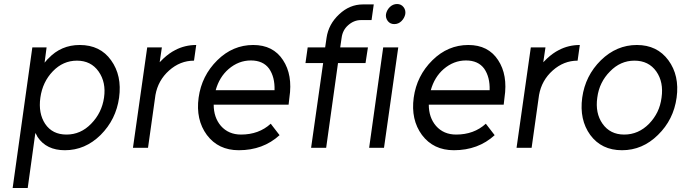

<svg xmlns="http://www.w3.org/2000/svg" viewBox="-20 -736 3392 956"><path d="M212 -500 202 -424Q207 -429 211.5 -435Q216 -441 221 -445Q284 -512 377 -512Q479 -512 533 -436Q588 -360 573 -250Q558 -141 481 -64Q404 12 303 12Q211 12 167 -54Q165 -59 162 -64Q159 -69 156 -74L118 200H43L141 -500ZM311 -66Q382 -66 434 -120Q487 -174 498 -250Q509 -326 471 -380Q433 -434 363 -434Q294 -434 243 -381Q192 -328 181 -250Q170 -172 205 -119Q241 -66 311 -66Z M713 -500 642 0H717L754 -263Q767 -336 822 -385Q877 -434 946 -434L957 -512Q901 -512 853 -487Q823 -472 793 -444Q789 -440 784.5 -435.5Q780 -431 775 -426L786 -500Z M1417 -215 1421 -250Q1438 -363 1389 -437Q1340 -512 1241 -512Q1139 -512 1062 -436Q984 -359 969 -250Q954 -140 1010 -64Q1067 12 1169 12Q1290 12 1372 -63L1328 -120Q1269 -66 1180 -66Q1118 -66 1080 -109Q1062 -130 1053 -156.5Q1044 -183 1044 -215ZM1229 -435Q1290 -435 1320 -394Q1349 -352 1347 -287H1054Q1072 -352 1118 -392Q1168 -435 1229 -435Z M1787 -714Q1721 -714 1669 -665Q1616 -616 1606 -548L1599 -500H1512L1501 -422H1589L1529 0H1604L1663 -422H1800L1812 -500H1674L1681 -548Q1686 -586 1713 -610Q1742 -636 1777 -636H1830L1841 -714Z M1818 0H1892L1963 -500H1888ZM1998 -666Q2001 -686 1989 -701Q1977 -716 1957 -716Q1937 -716 1921 -701Q1906 -686 1902 -666Q1899 -647 1911 -631Q1923 -616 1943 -616Q1964 -616 1979 -631Q1994 -646 1998 -666Z M2488 -215 2492 -250Q2509 -363 2460 -437Q2411 -512 2312 -512Q2210 -512 2133 -436Q2055 -359 2040 -250Q2025 -140 2081 -64Q2138 12 2240 12Q2361 12 2443 -63L2399 -120Q2340 -66 2251 -66Q2189 -66 2151 -109Q2133 -130 2124 -156.5Q2115 -183 2115 -215ZM2300 -435Q2361 -435 2391 -394Q2420 -352 2418 -287H2125Q2143 -352 2189 -392Q2239 -435 2300 -435Z M2623 -500 2552 0H2627L2664 -263Q2677 -336 2732 -385Q2787 -434 2856 -434L2867 -512Q2811 -512 2763 -487Q2733 -472 2703 -444Q2699 -440 2694.5 -435.5Q2690 -431 2685 -426L2696 -500Z M3139 -434Q3210 -434 3248 -380Q3285 -327 3274 -250Q3269 -211 3253.5 -179Q3238 -147 3212 -120Q3159 -66 3088 -66Q3018 -66 2980 -120Q2943 -173 2954 -250Q2959 -289 2975 -321.5Q2991 -354 3017 -380Q3069 -434 3139 -434ZM3151 -512Q3050 -512 2972 -436Q2894 -359 2879 -250Q2864 -140 2919 -64Q2975 12 3077 12Q3179 12 3256 -64Q3334 -140 3349 -250Q3364 -360 3308 -436Q3252 -512 3151 -512Z"/></svg>

Font: Unageo
Style: Regular-Italic
Weight: 400
Designer: Richard Sepsi
Foundry: Richard Sepsi
Version: Version 2.000